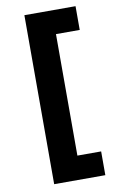

<svg xmlns="http://www.w3.org/2000/svg" viewBox="-100 -800 649 1035"><g transform="rotate(-10 224.5 -282.5)"><path d="M110 -745H390V-615H260V50H390V180H110Z"/></g></svg>

Font: Eudoxus Sans ExtraBold
Style: Regular
Weight: 800
Designer: Stijn de Vries
Foundry: tokotype
Version: Version 2.005